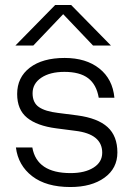

<svg xmlns="http://www.w3.org/2000/svg" viewBox="-20 -743 536 772"><path d="M202 -723H266L426 -560H354L234 -686L114 -560H42ZM283 -217 206 -227Q129 -237 89 -269.5Q49 -302 49 -365Q49 -432 100 -471Q151 -510 240 -510Q326 -510 379.5 -467.5Q433 -425 440 -350H377Q368 -403 334.5 -428.5Q301 -454 239 -454Q181 -454 146 -430.5Q111 -407 111 -368Q111 -330 136.5 -312.5Q162 -295 213 -289L291 -279Q373 -268 412.5 -232Q452 -196 452 -130Q452 -66 400 -28.5Q348 9 263 9Q166 9 109.5 -34.5Q53 -78 44 -150H110Q128 -47 264 -47Q321 -47 356 -69Q391 -91 391 -129Q391 -204 283 -217Z"/></svg>

Font: Overused Grotesk Book
Style: Regular
Weight: 350
Version: Version 0.003